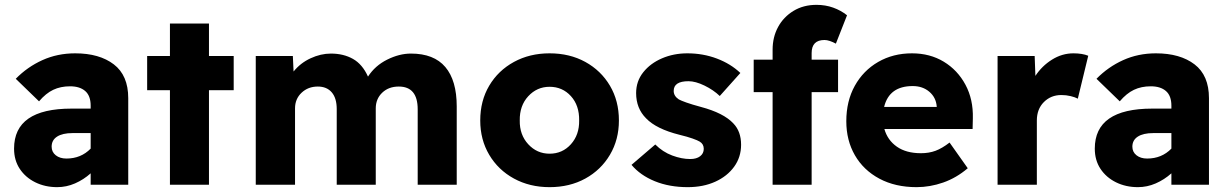

<svg xmlns="http://www.w3.org/2000/svg" viewBox="-20 -762 5064 792"><path d="M216 10Q166 10 125.5 -10Q85 -30 61.5 -65.5Q38 -101 38 -149Q38 -314 275 -314H354V-326Q354 -367 331.5 -386.5Q309 -406 269 -406Q230 -406 199.5 -391.5Q169 -377 141 -344L45 -437Q93 -486 155 -514Q217 -542 290 -542Q390 -542 449.5 -496.5Q509 -451 509 -357V0H354V-47Q325 -21 289.5 -5.5Q254 10 216 10ZM254 -108Q314 -108 354 -149V-213H279Q238 -213 215.5 -198.5Q193 -184 193 -157Q193 -135 210 -121.5Q227 -108 254 -108Z M681 0V-390H587V-531H681V-665H842V-531H944V-390H842V0Z M1035 0V-531H1188L1191 -467Q1219 -502 1261 -521.5Q1303 -541 1345 -541Q1397 -541 1436 -519Q1475 -497 1498 -446Q1527 -491 1577 -516Q1627 -541 1675 -541Q1770 -541 1817 -485.5Q1864 -430 1864 -323V0H1703V-311Q1703 -405 1625 -405Q1583 -405 1556.5 -379.5Q1530 -354 1530 -315V0H1369V-312Q1369 -357 1348.5 -381Q1328 -405 1291 -405Q1251 -405 1224 -379.5Q1197 -354 1197 -315V0Z M2247 10Q2165 10 2100 -25.5Q2035 -61 1998 -123.5Q1961 -186 1961 -265Q1961 -346 1998 -408.5Q2035 -471 2100 -506.5Q2165 -542 2247 -542Q2330 -542 2394.5 -506.5Q2459 -471 2496 -408.5Q2533 -346 2533 -265Q2533 -186 2496 -123.5Q2459 -61 2394.5 -25.5Q2330 10 2247 10ZM2247 -128Q2300 -128 2335 -167Q2370 -206 2369 -265Q2370 -327 2335 -365.5Q2300 -404 2247 -404Q2195 -404 2159 -365Q2123 -326 2124 -265Q2123 -206 2159 -167Q2195 -128 2247 -128Z M2817 10Q2741 10 2681 -14.5Q2621 -39 2585 -82L2683 -166Q2714 -135 2753 -120.5Q2792 -106 2827 -106Q2853 -106 2868 -117.5Q2883 -129 2883 -148Q2883 -168 2866 -178Q2858 -183 2837 -190.5Q2816 -198 2783 -206Q2687 -230 2645 -274Q2604 -315 2604 -378Q2604 -427 2633.5 -464Q2663 -501 2711 -521.5Q2759 -542 2815 -542Q2880 -542 2937 -520.5Q2994 -499 3034 -461L2949 -366Q2923 -391 2886 -409Q2849 -427 2820 -427Q2759 -427 2759 -387Q2759 -366 2780 -352Q2789 -347 2811.5 -339Q2834 -331 2871 -321Q2965 -296 3005 -253Q3037 -220 3037 -165Q3037 -114 3008.5 -74.5Q2980 -35 2930.5 -12.5Q2881 10 2817 10Z M3167 0V-382H3089V-516H3167V-557Q3167 -609 3189.5 -650.5Q3212 -692 3253 -717Q3294 -742 3348 -742Q3385 -742 3417 -730.5Q3449 -719 3474 -699L3428 -582Q3415 -589 3403 -593Q3391 -597 3381 -597Q3328 -597 3328 -543V-516H3437V-382H3328V0Z M3761 10Q3673 10 3607.5 -25Q3542 -60 3506.5 -121.5Q3471 -183 3471 -262Q3471 -345 3506 -408Q3541 -471 3602.5 -506.5Q3664 -542 3742 -542Q3816 -542 3873 -507.5Q3930 -473 3962.5 -412.5Q3995 -352 3993 -274L3992 -230H3628Q3641 -184 3679.5 -157Q3718 -130 3779 -130Q3812 -130 3839 -140Q3866 -150 3897 -174L3972 -68Q3925 -28 3870.5 -9Q3816 10 3761 10ZM3745 -407Q3648 -407 3627 -321H3844V-323Q3841 -360 3813.5 -383.5Q3786 -407 3745 -407Z M4095 0V-531H4248L4251 -449Q4278 -490 4319.5 -516Q4361 -542 4408 -542Q4426 -542 4441.5 -539.5Q4457 -537 4469 -532L4426 -355Q4415 -361 4396.5 -365.5Q4378 -370 4358 -370Q4315 -370 4286 -341Q4257 -312 4257 -265V0Z M4674 10Q4624 10 4583.5 -10Q4543 -30 4519.5 -65.5Q4496 -101 4496 -149Q4496 -314 4733 -314H4812V-326Q4812 -367 4789.5 -386.5Q4767 -406 4727 -406Q4688 -406 4657.5 -391.5Q4627 -377 4599 -344L4503 -437Q4551 -486 4613 -514Q4675 -542 4748 -542Q4848 -542 4907.5 -496.5Q4967 -451 4967 -357V0H4812V-47Q4783 -21 4747.5 -5.5Q4712 10 4674 10ZM4712 -108Q4772 -108 4812 -149V-213H4737Q4696 -213 4673.5 -198.5Q4651 -184 4651 -157Q4651 -135 4668 -121.5Q4685 -108 4712 -108Z"/></svg>

Font: Readex Pro
Style: Bold
Weight: 700
Designer: Bonnie Shaver-Troup, Thomas Jockin
Foundry: Lexend
Version: Version 1.203; ttfautohint (v1.8.3)